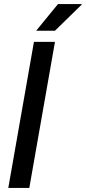

<svg xmlns="http://www.w3.org/2000/svg" viewBox="-20 -930 424 950"><path d="M21 0 148 -723H252L125 0ZM159 -778 267 -910H384V-907L252 -778Z"/></svg>

Font: Archivo SemiBold Medium
Style: Italic
Weight: 500
Italic angle: -10°
Version: Version 2.001